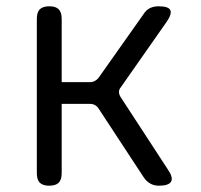

<svg xmlns="http://www.w3.org/2000/svg" viewBox="-20 -580 640 610"><path d="M136 10Q116 10 106.5 0.5Q97 -9 97 -30V-520Q97 -541 106.5 -550.5Q116 -560 137 -560Q157 -560 166.5 -550.5Q176 -541 176 -520V-319H265Q274 -319 281.5 -323Q289 -327 294 -334L436 -535Q444 -548 456 -554Q468 -560 484 -560Q515 -560 521 -548Q527 -536 509 -510L364 -303Q358 -296 358 -288Q358 -280 363 -272L513 -42Q531 -16 523.5 -3Q516 10 485 10Q470 10 458 3.5Q446 -3 437 -16L294 -234Q289 -242 282 -246Q275 -250 265 -250H176V-30Q176 -9 166.5 0.5Q157 10 136 10Z"/></svg>

Font: Maple Mono Normal NL Light
Style: Regular
Weight: 300
Monospace: yes
Designer: subframe7536
Version: Version 7.000